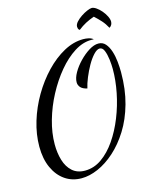

<svg xmlns="http://www.w3.org/2000/svg" viewBox="-140 -977 916 1155"><g transform="rotate(-15 318.5 -400.0)"><path d="M223 87Q165 87 120.5 56.5Q76 26 50.5 -30Q25 -86 25 -162Q25 -239 49 -318Q73 -397 115 -468.5Q157 -540 211 -596.5Q265 -653 325.5 -686Q386 -719 447 -719Q463 -719 479.5 -715.5Q496 -712 509 -702Q502 -702 498.5 -702Q495 -702 492 -702Q440 -702 387 -668.5Q334 -635 286 -577.5Q238 -520 200 -448.5Q162 -377 140 -300Q118 -223 118 -151Q118 -98 131.5 -52.5Q145 -7 175.5 20.5Q206 48 254 48Q310 48 358.5 14Q407 -20 446.5 -77.5Q486 -135 514.5 -206.5Q543 -278 558 -353.5Q573 -429 573 -499Q573 -527 569 -559.5Q565 -592 555.5 -615.5Q546 -639 528 -639Q511 -639 490 -616.5Q469 -594 450 -560.5Q431 -527 416 -490.5Q401 -454 395 -426Q367 -432 354.5 -446Q342 -460 342 -478Q342 -505 360.5 -537.5Q379 -570 408.5 -600.5Q438 -631 469.5 -650.5Q501 -670 528 -670Q555 -670 572 -650.5Q589 -631 599 -600Q609 -569 612.5 -533.5Q616 -498 616 -468Q616 -361 591.5 -273.5Q567 -186 525 -119Q483 -52 431.5 -6Q380 40 326 63.5Q272 87 223 87ZM618 -744Q603 -772 585 -792Q567 -812 544 -833Q515 -823 490.5 -810Q466 -797 442 -778Q435 -782 433 -788.5Q431 -795 431 -800Q431 -815 444.5 -830Q458 -845 477.5 -858Q497 -871 516 -879Q535 -887 545 -887Q557 -887 573 -876Q589 -865 603.5 -848Q618 -831 627.5 -812Q637 -793 637 -778Q637 -768 632.5 -759Q628 -750 618 -744Z"/></g></svg>

Font: Dancing Script Medium
Style: Regular
Weight: 500
Designer: Pablo Impallari
Foundry: Pablo Impallari
Version: Version 2.000